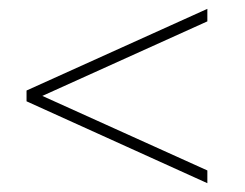

<svg xmlns="http://www.w3.org/2000/svg" viewBox="-20 -542 554 434"><path d="M448.7 -522 40 -337.4V-313L448.7 -127.9V-156.7L75.7 -325.2L448.7 -493.7Z"/></svg>

Font: Vazirmatn Thin
Style: Regular
Weight: 100
Designer: Saber Rastikerdar
Foundry: Saber Rastikerdar
Version: Version 33.003